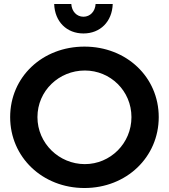

<svg xmlns="http://www.w3.org/2000/svg" viewBox="-20 -938 849 964"><path d="M338 -918H252C255 -829 315 -770 399 -770C483 -770 543 -829 546 -918H460C458 -881 433 -854 399 -854C365 -854 340 -881 338 -918ZM404 -704C193 -704 31 -552 31 -350C31 -149 193 6 404 6C615 6 777 -149 777 -350C777 -551 615 -704 404 -704ZM406 -584C534 -584 640 -482 640 -350C640 -218 534 -114 406 -114C277 -114 168 -218 168 -350C168 -482 276 -584 406 -584Z"/></svg>

Font: Montserrat_SPRD_medium Medium
Style: Regular
Weight: 400
Designer: Julieta Ulanovsky edited by Nelly Hempel
Foundry: Julieta Ulanovsky
Version: Version 4.000;PS 004.000;hotconv 1.0.88;makeotf.lib2.5.64775